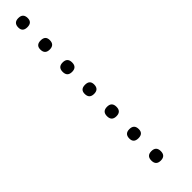

<svg xmlns="http://www.w3.org/2000/svg" viewBox="29 -464 401 401"><g transform="rotate(45 229.5 -264.0)"><path d="M14 -250Q0 -250 0 -264Q0 -278 14 -278Q27 -278 27 -264Q27 -250 14 -250ZM79 -250Q66 -250 66 -264Q66 -278 79 -278Q93 -278 93 -264Q93 -250 79 -250ZM145 -250Q131 -250 131 -264Q131 -278 145 -278Q159 -278 159 -264Q159 -250 145 -250ZM210 -250Q197 -250 197 -264Q197 -278 210 -278Q224 -278 224 -264Q224 -250 210 -250ZM276 -250Q262 -250 262 -264Q262 -278 276 -278Q290 -278 290 -264Q290 -250 276 -250ZM342 -250Q328 -250 328 -264Q328 -278 342 -278Q355 -278 355 -264Q355 -250 342 -250ZM407 -250Q393 -250 393 -264Q393 -278 407 -278Q421 -278 421 -264Q421 -250 407 -250Z"/></g></svg>

Font: FRB American Cursive Just Xheight
Style: Italic
Weight: 400
Italic angle: -25°
Version: Version 2.0;Modular Font Editor K font №1